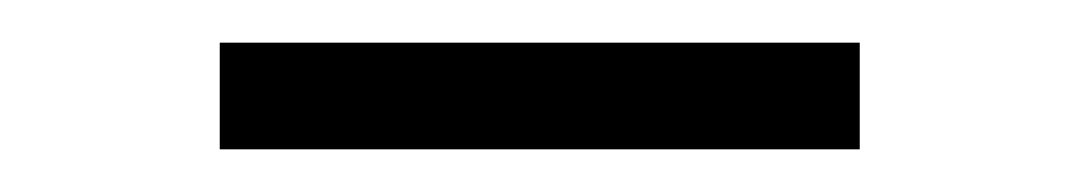

<svg xmlns="http://www.w3.org/2000/svg" viewBox="-20 -268 506 90"><path d="M83 -198V-248H383V-198Z"/></svg>

Font: Aikya
Style: Regular
Weight: 400
Designer: Neelakash Kshetrimayum (Latin subset based on Merriweather by Eben Sorkin)
Foundry: Brand New Type
Version: Version 1.00 b005